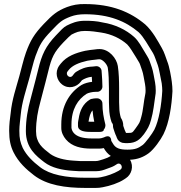

<svg xmlns="http://www.w3.org/2000/svg" viewBox="-20 -710 891 943"><path d="M618.6 74.7C657.8 72.7 685.6 60.7 710.9 42.1C736.9 22.6 769 -23.1 782.9 -50.8C811.6 -108.3 823 -190.6 827 -261.6C827 -261.9 827 -262.6 827 -263C827 -277 825.9 -292 823.8 -308.2C820.9 -330.3 812.4 -382.7 801 -409.7C794 -427.5 788.1 -451.3 774.6 -474.5C753.6 -510.9 730.5 -555.7 693.6 -589.7C620.9 -651.2 529.2 -689.8 398.6 -690C365.1 -691.4 334.9 -684.9 309.1 -675.4C259.6 -656.1 238.7 -638.1 195.4 -592.8C148 -543.1 128.7 -510.5 107.5 -452C95.4 -418.7 83.6 -366.3 74.9 -335.7C59.7 -279.9 38.5 -221 32.2 -153C28.6 -129.3 25 -96.4 25 -68C25 -22.6 31.9 8.7 46.6 38.2C71.3 87.5 108.2 121.2 146.8 150.8C210.3 199.4 299.5 213 400 213H450C462.3 213 472.2 212.1 484.9 209.5C519.6 203.1 562 189.4 589.9 170.8L598.7 164.9C625.1 148 638.6 107.6 618.6 74.7ZM565 -208V-276C565 -312.5 563.9 -352.3 558.7 -385.8C553 -423.2 516.2 -469 469 -469C460.9 -469 454.8 -468.4 443.5 -466.8C430.5 -465.2 415.2 -464.2 397.6 -460.4C352 -449.9 308.2 -434.7 278.4 -397.5L271 -387.9C247.4 -354.9 259.4 -314.7 284.8 -295.2C316.2 -271 356.5 -281.6 377.2 -309.2L382.3 -315.9C395.5 -324 412.2 -331.4 430.8 -332.8C431.2 -326 431.9 -316.2 432.3 -308C415.2 -306.1 395.7 -301.4 380.2 -292.5C320.7 -255.3 281 -189.6 281 -99V-81C281 -60.1 290.9 -40.4 303.9 -24.9C333.7 9.9 378.9 20 430 20H466C474 20 481.9 19 489.7 17.3C498.5 32.8 509.3 46.1 524.1 55.8C517.9 59.2 515.5 61.2 507.6 64.8L487.4 72.2C469.7 77.1 463.1 81 450 81H372.8L341.6 79C293.8 76.1 254.4 65.2 227.8 46.8C187.5 15.8 157 -7 157 -66C157 -119.5 165.9 -164.8 178.2 -209.6L190.2 -255.7C199.7 -292.1 206.4 -316.4 216.3 -357.1C233.5 -428.5 245 -452.9 291.2 -501.8C311.3 -523.1 326 -536.6 331.4 -540.2C354 -551.5 367.9 -558 397 -558C427 -558 452.9 -553.9 476.2 -550.3C529.6 -542.1 572.4 -520.4 604.8 -491.8C618.2 -478.2 631.5 -454.8 646.7 -430.8L661.6 -406.1C664.3 -401.6 666.6 -397.7 668.1 -392.7C676.8 -364.9 680.5 -361.8 685.4 -333.7C690.8 -303.4 695 -288.9 695 -265C695 -257.6 694.4 -251.9 693.6 -248.4C685.9 -213.6 683.1 -166.4 673.9 -135.8C666.2 -106.5 665.2 -107 646.8 -80.8C629.9 -58.7 633 -57 606 -57C603.2 -57 602.5 -57 598.9 -57.1C593.6 -67.7 591.4 -73.5 585.3 -92.2C585.6 -104.2 582.4 -118.9 573.5 -131.8C569.3 -145.7 566 -163.9 566 -181C566 -189.7 565 -198.5 565 -208ZM483 -284C483 -306.2 481.1 -328.8 480 -346.7C479.9 -354 479.6 -358.4 478.7 -364.1C476.4 -377.6 463.1 -386.2 451.2 -384.8L434.6 -383C400.1 -382.2 375.6 -370.6 355.4 -358C351 -355.1 347.4 -352.4 344.3 -348.3L337 -338.9C324.1 -321 300.1 -341.9 311.1 -358.1L317.6 -366.5C335.3 -388.6 366.5 -401.9 408.4 -411.6C421.2 -414.3 433.9 -415.2 450.4 -417.2C459.1 -418.6 464.6 -419 469 -419C482.2 -419 504.8 -397.4 509.4 -377.6C513.8 -348.4 515 -311.1 515 -276V-208C515 -198.7 515.5 -187.2 516 -180C516.2 -154.8 520.8 -131.7 527.3 -112.1C528.3 -109.1 530.1 -105.9 531.9 -103.9C536.8 -98.1 533.5 -89.4 536.3 -81.1C541.2 -66.3 544.9 -53.3 551.6 -39.8C552.5 -38.1 556.2 -15.1 581.3 -8.6C592.8 -6.9 595.9 -7 606 -7C649.4 -7 668.6 -27 687.2 -51.2C704.9 -76.6 713.6 -90.5 722.1 -122.2C733 -159.3 737.8 -207 742.6 -238.4C744.4 -247.2 745 -255.3 745 -265C745 -295.5 739.4 -315.5 734.6 -342.3C729 -374.8 722.7 -385.7 715.9 -407.3C713.3 -415.8 708.6 -425.5 704.1 -432.4L689.3 -457.1C675.8 -478.3 661.4 -508.4 638.6 -528.7C599.3 -563.6 545.7 -590 485 -599.5C455.2 -606.7 427.2 -608 397 -608C358 -608 332.3 -596.6 307.8 -584.4C292.3 -576.6 278 -560.8 254.8 -536.2C204.4 -482.8 185.6 -443.2 167.7 -368.9C158 -328.9 151.4 -305.2 141.8 -268.3L129.8 -222.4C117.2 -176 107 -125.1 107 -66C107 16.9 157.7 56 197.8 86.8C233.6 114.4 285.9 125.7 338.4 129L370.4 131C370.9 131 371.6 131 372 131H450C475.2 131 490.6 124.2 503.5 119.5L525.5 111.5C537.5 107.1 545.6 101.8 554.5 96C572.2 84.7 587.6 112.6 571.3 123.1L562.8 128.8C539.1 142.4 505.3 155 475.1 160.5C466.9 162.2 459.3 163 450 163H400C303.2 163 225.7 148.3 177.2 111.2C141 83.3 110.8 54.3 91.7 16.5C80 -10.9 75 -27.5 75 -68C75 -93.6 79.7 -123.4 81.9 -147.7C87.3 -207.2 107.3 -264.5 123.1 -322.3C132.2 -354.3 144.3 -407 154.5 -435C174.6 -490.4 186.6 -511.1 231.6 -558.2C275.2 -603.9 283.7 -611.9 326.9 -628.6C348.4 -636.6 370.3 -640 398 -640C517.5 -640 597.8 -605 660.4 -552.3C687 -527.4 707.4 -486.8 731.6 -449C740.8 -432.9 745.5 -414 754.9 -390.3C760 -378.7 769.3 -323.9 774.3 -300.7C776.1 -287.2 777 -273.2 777 -263.7C773.2 -195.7 760.8 -118.6 738.1 -73.2C728.5 -54 693.4 -7.3 681.1 1.9C659.2 18 643.8 25 606 25C568 25 547.2 18.3 533.9 -6C530.9 -11.6 527.6 -16.3 526.4 -18.3C526.4 -18.3 527.5 -53.7 490.8 -35.4C486.1 -33 473.5 -30 466 -30H430C384.2 -30 357 -39.8 342.1 -57.1C335.4 -65.1 332 -73.8 331 -82.2V-99C331 -174.4 362.7 -222.3 405.8 -249.5C414.1 -254.1 433.3 -259 450 -259H458C473.1 -259 483 -273.3 483 -284ZM430 -62H467C492.1 -62 489.4 -73 489.7 -73.3C495.4 -79.1 499.3 -90.9 497.3 -99.1C489.4 -130.4 483 -163.7 483 -202C483 -217.1 468.7 -227 458 -227H450C441.1 -227 437 -225.3 434.6 -225C429.8 -224.9 425 -223.1 422.1 -221.4C387.9 -200.9 372.1 -167.5 366.2 -126.1C365.2 -117.6 363 -114.3 363 -107V-92C363 -63.2 403.5 -62 430 -62ZM442.9 -112H430C425.2 -112 420.1 -112.2 414.8 -112.6C418.8 -137.8 423.7 -155.7 434.5 -167.8C436.1 -149.2 439.2 -129.7 442.9 -112Z"/></svg>

Font: HoneyBee
Style: Str
Weight: 700
Foundry: Cannot Into Space Fonts
Version: Version 0.89